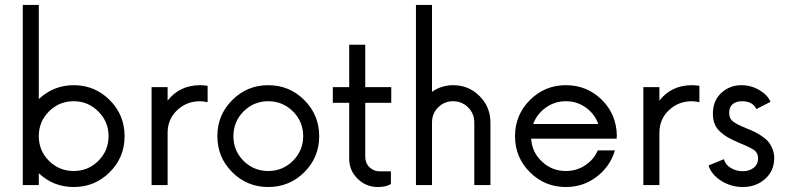

<svg xmlns="http://www.w3.org/2000/svg" viewBox="-20 -750 3193 778"><path d="M278.8 -404.8Q364.3 -404.8 424.6 -344.5Q484.9 -284.2 484.9 -198.2Q484.9 -112.3 424.6 -52.2Q364.3 7.8 278.8 7.8Q196.8 7.8 137.2 -47.9V0H72.3V-730H137.2V-348.6Q197.3 -404.8 278.8 -404.8ZM278.8 -57.1Q337.4 -57.1 378.7 -98.4Q419.9 -139.6 419.9 -198.2Q419.9 -256.8 378.4 -298.3Q336.9 -339.8 278.8 -339.8Q219.7 -339.8 178.5 -298.6Q137.2 -257.3 137.2 -198.2Q137.2 -139.2 178.5 -98.1Q219.7 -57.1 278.8 -57.1Z M594.2 0V-397H659.2V-342.3Q708 -404.8 791 -404.8Q805.2 -404.8 821.3 -402.3V-335.9Q803.7 -339.8 791 -339.8Q735.8 -339.8 697.5 -303.2Q659.2 -266.6 659.2 -211.9V0Z M1066.9 7.8Q981.4 7.8 921.1 -52.2Q860.8 -112.3 860.8 -198.2Q860.8 -284.2 921.1 -344.5Q981.4 -404.8 1066.9 -404.8Q1152.8 -404.8 1213.1 -344.5Q1273.4 -284.2 1273.4 -198.2Q1273.4 -112.3 1213.1 -52.2Q1152.8 7.8 1066.9 7.8ZM1208.5 -198.2Q1208.5 -257.3 1167 -298.6Q1125.5 -339.8 1066.9 -339.8Q1008.3 -339.8 967 -298.6Q925.8 -257.3 925.8 -198.2Q925.8 -139.2 967 -98.1Q1008.3 -57.1 1066.9 -57.1Q1125.5 -57.1 1167 -98.4Q1208.5 -139.6 1208.5 -198.2Z M1565.4 -333.5H1460V-115.2Q1460 -88.9 1477.3 -72.3Q1494.6 -55.7 1519 -55.7H1564V-4.9Q1546.4 7.8 1510.7 7.8Q1463.4 7.8 1429.2 -25.6Q1395 -59.1 1395 -106.4V-333.5H1328.6V-397H1395V-568.8H1460V-397H1565.4Z M1816.4 -404.8Q1879.4 -404.8 1923.3 -360.6Q1967.3 -316.4 1967.3 -253.4V0H1901.9V-253.4Q1901.9 -290 1876.7 -314.9Q1851.6 -339.8 1815.4 -339.8Q1780.3 -339.8 1755.4 -314.9Q1730.5 -290 1730.5 -253.4V0H1665.5V-730H1730.5V-377.9Q1769 -404.8 1816.4 -404.8Z M2479.5 -201.7 2478.5 -188H2132.3Q2135.7 -132.8 2176.3 -95Q2216.8 -57.1 2272.9 -57.1Q2315.9 -57.1 2350.8 -79.8Q2385.7 -102.5 2402.3 -140.6H2471.7Q2452.1 -75.2 2397.7 -33.7Q2343.3 7.8 2272.9 7.8Q2187.5 7.8 2127.2 -52.2Q2066.9 -112.3 2066.9 -198.2Q2066.9 -284.2 2127.2 -344.5Q2187.5 -404.8 2272.9 -404.8Q2358.4 -404.8 2418 -346.2Q2477.5 -287.6 2479.5 -201.7ZM2140.6 -247.6H2404.3Q2389.6 -288.6 2353.8 -314.2Q2317.9 -339.8 2272.9 -339.8Q2228 -339.8 2191.9 -314.2Q2155.8 -288.6 2140.6 -247.6Z M2586.9 0V-397H2651.9V-342.3Q2700.7 -404.8 2783.7 -404.8Q2797.9 -404.8 2814 -402.3V-335.9Q2796.4 -339.8 2783.7 -339.8Q2728.5 -339.8 2690.2 -303.2Q2651.9 -266.6 2651.9 -211.9V0Z M2989.7 7.8Q2941.9 7.8 2902.1 -17.6Q2862.3 -43 2851.1 -79.6L2913.6 -105Q2918 -84 2940.2 -70.1Q2962.4 -56.2 2989.7 -56.2Q3016.1 -56.2 3033.9 -70.1Q3051.8 -84 3051.8 -107.9Q3051.8 -129.9 3036.6 -141.1Q3021.5 -152.3 2980.5 -168.9Q2951.7 -181.2 2933.3 -191.2Q2915 -201.2 2899.2 -215.3Q2883.3 -229.5 2876 -247.6Q2868.7 -265.6 2868.7 -289.1Q2868.7 -342.3 2902.8 -373.5Q2937 -404.8 2984.4 -404.8Q3022.9 -404.8 3056.9 -385Q3090.8 -365.2 3102.1 -337.4L3044.9 -308.1Q3029.8 -339.8 2986.8 -339.8Q2962.9 -339.8 2948.7 -327.9Q2934.6 -315.9 2934.6 -293Q2934.6 -270 2949.7 -258.1Q2964.8 -246.1 3005.9 -229.5Q3025.4 -221.7 3037.8 -215.6Q3050.3 -209.5 3066.9 -198.5Q3083.5 -187.5 3093.3 -175.8Q3103 -164.1 3110.1 -146.7Q3117.2 -129.4 3117.2 -108.9Q3117.2 -57.6 3080.3 -24.9Q3043.5 7.8 2989.7 7.8Z"/></svg>

Font: Now
Style: Regular
Weight: 400
Designer: Alfredo Marco Pradil
Foundry: Alfredo Marco Pradil
Version: Version 1.200;hotconv 1.0.109;makeotfexe 2.5.65596